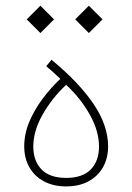

<svg xmlns="http://www.w3.org/2000/svg" viewBox="-20 -648 463 673"><path d="M73.7 -580.1 121.6 -532.2 169.4 -580.1 121.6 -627.9ZM243.7 -580.1 291.5 -532.2 339.4 -580.1 291.5 -627.9ZM211.9 -24.4Q154.3 -24.4 125.5 -54.2Q96.7 -84 96.7 -134.3Q96.7 -189 129.6 -246.8Q162.6 -304.7 211.9 -350.6Q262.2 -304.2 294.7 -246.3Q327.1 -188.5 327.1 -134.3Q327.1 -84 298.3 -54.2Q269.5 -24.4 211.9 -24.4ZM211.9 5.4Q257.3 5.4 290.3 -12.5Q323.2 -30.3 341.1 -62Q358.9 -93.8 358.9 -134.8Q358.9 -170.4 346.9 -206.5Q335 -242.7 310.3 -280Q285.6 -317.4 248.5 -356.9Q211.4 -396.5 160.6 -438.5L142.1 -416Q155.3 -405.3 166.7 -394.8Q178.2 -384.3 191.4 -371.6Q157.7 -339.8 128.9 -301.3Q100.1 -262.7 82.5 -220.5Q64.9 -178.2 64.9 -134.8Q64.9 -93.8 82.8 -62Q100.6 -30.3 133.8 -12.5Q167 5.4 211.9 5.4Z"/></svg>

Font: Estedad VF
Style: Regular
Weight: 100
Designer: Amin Abedi
Version: Version 7.3